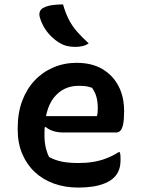

<svg xmlns="http://www.w3.org/2000/svg" viewBox="-20 -834 640 868"><path d="M326 -550Q395 -550 442.5 -522Q490 -494 515.5 -445.5Q541 -397 541 -333V-329Q541 -292 536.5 -271.5Q532 -251 524 -243Q516 -235 505 -235H268Q242 -235 221 -241.5Q200 -248 187 -260L167 -250L170 -309H418Q421 -318 421.5 -328Q422 -338 422 -346Q422 -373 416 -395.5Q410 -418 396 -437Q382 -442 369.5 -444Q357 -446 335 -446Q266 -446 223.5 -392.5Q181 -339 181 -230V-223Q181 -193 186.5 -168.5Q192 -144 202 -124Q228 -110 259 -103.5Q290 -97 335 -97Q370 -97 401 -102Q432 -107 460.5 -118Q489 -129 516 -146H522Q524 -138 524.5 -130Q525 -122 525 -113Q525 -84 517.5 -65Q510 -46 496 -32Q480 -16 454.5 -5.5Q429 5 398.5 9.5Q368 14 334 14Q274 14 224 -4Q174 -22 137.5 -56Q101 -90 80.5 -138.5Q60 -187 60 -248V-255Q60 -323 80 -377Q100 -431 136 -469.5Q172 -508 221 -529Q270 -550 326 -550ZM265 -814Q275 -778 290 -748Q305 -718 327.5 -692Q350 -666 381 -638Q368 -629 352.5 -625.5Q337 -622 320 -622Q299 -622 281.5 -626.5Q264 -631 248 -641Q228 -653 210.5 -670.5Q193 -688 180 -709.5Q167 -731 160 -756Q156 -769 160 -781Q164 -793 177 -799Q188 -805 201 -808Q214 -811 230.5 -812.5Q247 -814 265 -814Z"/></svg>

Font: Recursive Casual SemiBold
Style: Regular
Weight: 600
Version: Version 1.047